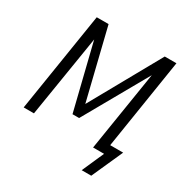

<svg xmlns="http://www.w3.org/2000/svg" viewBox="-192 -865 1145 1181"><g transform="rotate(30 381.0 -274.5)"><path d="M548 156 617 0H539L631 -576L634 -574L374 -114H327L210 -589L214 -588L119 0H46L158 -705H242L367 -194L357 -196L641 -705H724L623 -65H715L616 156Z"/></g></svg>

Font: Nunito Sans 10pt Condensed
Style: Italic
Weight: 400
Width: 3
Italic angle: -9°
Designer: Vernon Adams
Foundry: Vernon Adams
Version: Version 3.101;gftools[0.9.27]